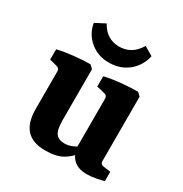

<svg xmlns="http://www.w3.org/2000/svg" viewBox="-152 -746 829 870"><g transform="rotate(30 263.0 -311.0)"><path d="M355 -69Q329 -32 295 -12Q261 8 203 8Q138 8 105.5 -27Q73 -62 73 -135V-329Q73 -346 57 -350L18 -360V-414Q56 -423 102.5 -428Q149 -433 187 -433L204 -417V-152Q204 -100 218.5 -81.5Q233 -63 263 -63Q283 -63 302.5 -71Q322 -79 340 -93ZM508 -7Q495 -3 469 2Q443 7 420 7Q379 7 354.5 -13Q330 -33 322 -73V-330Q322 -348 306 -351L264 -361V-415Q303 -424 350 -428.5Q397 -433 436 -433L453 -417V-83Q453 -71 458 -66.5Q463 -62 472 -61L508 -56ZM254 -481Q196 -481 155 -516Q114 -551 106 -603L158 -630Q176 -597 201.5 -582Q227 -567 258 -567Q290 -567 316 -582Q342 -597 362 -630L408 -603Q396 -548 354.5 -514.5Q313 -481 254 -481Z"/></g></svg>

Font: Yrsa
Style: Regular
Weight: 400
Designer: Anna Giedrys (Yrsa+Rasa design), David Brezina (Yrsa art-direction, Rasa art-direction, design)
Foundry: Rosetta Type Foundry
Version: Version 2.004